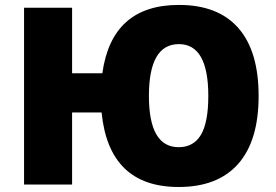

<svg xmlns="http://www.w3.org/2000/svg" viewBox="-20 -745 1116 775"><path d="M1023.9 -357.9Q1023.9 -176.8 941.4 -83.5Q858.9 9.8 701.2 9.8Q419.9 9.8 390.1 -291H271V0H77.1V-713.9H271V-449.2H393.1Q431.2 -725.1 702.1 -725.1Q860.4 -725.1 942.1 -631.8Q1023.9 -538.6 1023.9 -357.9ZM581.1 -357.9Q581.1 -150.9 701.2 -150.9Q761.7 -150.9 791.3 -201.2Q820.8 -251.5 820.8 -357.9Q820.8 -566.9 702.1 -566.9Q581.1 -566.9 581.1 -357.9Z"/></svg>

Font: OpenSansExtrabold
Style: Regular
Weight: 800
Foundry: Ascender Corporation
Version: Version 1.10